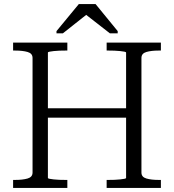

<svg xmlns="http://www.w3.org/2000/svg" viewBox="-20 -918 850 938"><path d="M190 -389H627V-343H190ZM44 0V-39H54Q91 -39 115 -46Q139 -53 139 -75V-635Q139 -657 115 -664Q91 -671 54 -671H44V-710H309V-671H300Q286 -671 270.5 -670.5Q255 -670 242.5 -668.5Q230 -667 222 -665.5Q214 -664 214 -661V-49Q214 -46 222 -44.5Q230 -43 242.5 -41.5Q255 -40 270.5 -39.5Q286 -39 300 -39H309V0ZM501 0V-39H510Q524 -39 539 -39.5Q554 -40 567 -41.5Q580 -43 588 -44.5Q596 -46 596 -49V-661Q596 -664 588 -665.5Q580 -667 567 -668.5Q554 -670 539 -670.5Q524 -671 510 -671H501V-710H766V-671H755Q719 -671 695 -664Q671 -657 671 -635V-75Q671 -53 695 -46Q719 -39 755 -39H766V0ZM447 -898H365L256 -766V-755H287L412 -854H390L517 -755H555V-766Z"/></svg>

Font: Roboto Serif 36pt Light
Style: Regular
Weight: 300
Designer: Greg Gazdowicz
Foundry: Commercial Type
Version: Version 1.008